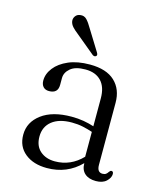

<svg xmlns="http://www.w3.org/2000/svg" viewBox="-102 -725 680 810"><g transform="rotate(15 238.0 -320.0)"><path d="M46.5 -100Q46.5 -155 94 -190.5Q141.5 -226 225 -226Q252.5 -226 277.2 -221.8Q302 -217.5 323 -210.5V-332.5Q323 -381.5 298.5 -407.5Q274 -433.5 229.5 -433.5Q185.5 -433.5 164 -415.2Q142.5 -397 142.5 -372.5V-343Q142.5 -305.5 103.5 -305.5Q87 -305.5 78 -315.5Q69 -325.5 69 -342.5Q69 -372 89.8 -398.5Q110.5 -425 149.2 -441.8Q188 -458.5 242.5 -458.5Q314.5 -458.5 351.2 -424Q388 -389.5 388 -330.5V-59.5Q388 -27 412 -27Q421.5 -27 427 -31.2Q432.5 -35.5 436 -41.5Q441 -48.5 445.5 -48.5Q454.5 -48.5 454.5 -37Q454.5 -20.5 438.2 -5.2Q422 10 392.5 10Q361.5 10 344 -5.5Q326.5 -21 326.5 -50.5Q266.5 10.5 178.5 10.5Q119.5 10.5 83 -19Q46.5 -48.5 46.5 -100ZM114.5 -110Q114.5 -69 139.8 -47.2Q165 -25.5 204 -25.5Q273 -25.5 323 -77.5V-186Q302.5 -193 280 -197.8Q257.5 -202.5 232 -202.5Q176.5 -202.5 145.5 -177.8Q114.5 -153 114.5 -110ZM201 -606 257 -515.5Q259.5 -511.5 260.5 -507.2Q261.5 -503 258 -500Q252 -494.5 243 -500L158.5 -570Q143.5 -581.5 133.8 -592.2Q124 -603 122 -616Q120.5 -628 127.8 -638Q135 -648 148.5 -649.5Q165.5 -652 177 -640Q188.5 -628 201 -606Z"/></g></svg>

Font: Fraunces 72pt S050 Light
Style: Regular
Weight: 300
Version: Version 1.000; ttfautohint (v1.8.3)